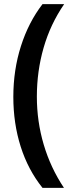

<svg xmlns="http://www.w3.org/2000/svg" viewBox="-20 -744 350 922"><path d="M44 -279Q44 -408 80.5 -522.5Q117 -637 184 -724H288Q222 -628 189.5 -515Q157 -402 157 -280Q157 -161 190 -49.5Q223 62 287 158H184Q115 72 79.5 -39.5Q44 -151 44 -279Z"/></svg>

Font: Noto Sans Lao Looped Condensed SemiBold
Style: Regular
Weight: 600
Width: 3
Designer: Mark Frömberg, Ben Mitchell
Foundry: The Fontpad Ltd
Version: Version 1.002; ttfautohint (v1.8.4.7-5d5b)